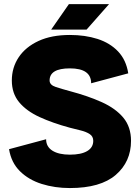

<svg xmlns="http://www.w3.org/2000/svg" viewBox="-20 -909 688 943"><path d="M323.2 -573.2Q223.6 -573.2 223.6 -513.7Q223.6 -491.7 254.2 -481.7Q284.7 -471.7 323.2 -461.4Q413.1 -437.5 480.5 -407Q547.9 -376.5 585.7 -331.1Q623.5 -285.6 623.5 -217.3Q623.5 -114.7 548.6 -50Q473.6 14.6 323.2 14.6Q249 14.6 184.8 -5.6Q120.6 -25.9 77.9 -68.1Q35.2 -110.4 24.4 -176.3L206.5 -225.1Q206.5 -188.5 237.5 -168.9Q268.6 -149.4 323.2 -149.4Q378.4 -149.4 408.2 -167Q438 -184.6 438 -217.3Q438 -239.3 420.2 -250.7Q402.3 -262.2 375.7 -268.6Q349.1 -274.9 323.2 -281.7Q238.3 -304.7 174.1 -334.2Q109.9 -363.8 74 -407Q38.1 -450.2 38.1 -513.7Q38.1 -577.1 71.8 -627.7Q105.5 -678.2 169.2 -707.8Q232.9 -737.3 323.2 -737.3Q397.9 -737.3 459 -717.8Q520 -698.2 559.8 -656.5Q599.6 -614.7 609.9 -548.8L427.7 -500Q427.7 -573.2 323.2 -573.2ZM405.3 -763.7H231.4L318.4 -888.7H515.6Z"/></svg>

Font: Giphurs Black
Style: Regular
Weight: 900
Version: Version 0.920; ttfautohint (v1.8.4.7-5d5b)